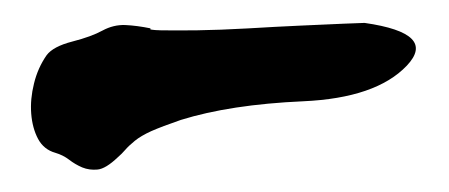

<svg xmlns="http://www.w3.org/2000/svg" viewBox="-20 5 400 171"><path d="M114.3 30.3Q111.3 31.7 123.3 32Q135.3 32.2 155.5 32Q175.8 31.7 200.7 30.3Q225.6 28.8 247.8 27.8Q270 26.9 286.1 26.1Q302.2 25.4 304.7 25.4Q369.6 34.7 342.3 63.5Q314.9 92.3 250 95.2Q185.1 98.1 141.1 111.8Q124 117.7 114.7 121.8Q105.5 126 100.1 130.4Q94.7 134.8 91.6 138.4Q88.4 142.1 85 145Q74.2 155.3 66.9 156Q59.6 156.7 53.2 154.1Q46.9 151.4 41.5 147.2Q36.1 143.1 29.3 141.1Q19 138.2 13.9 128.7Q8.8 119.1 7.8 106.2Q6.8 93.3 10.3 79.3Q13.7 65.4 21.5 54.2Q27.3 46.4 44.4 42Q61.5 37.6 71.3 32.2Q81.1 26.9 91.6 27.3Q102.1 27.8 114.3 30.3Z"/></svg>

Font: AKL 022
Style: Regular
Weight: 400
Designer: AKL
Foundry: AKL
Version: Version 2.053;August 19, 2024;FontCreator 13.0.0.2675 64-bit